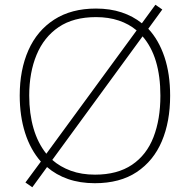

<svg xmlns="http://www.w3.org/2000/svg" viewBox="-20 -761 799 808"><path d="M696 -358Q696 -249 661 -166.5Q626 -84 555.5 -37Q485 10 379 10Q317 10 266.5 -7.5Q216 -25 178 -58L116 27L87 7L152 -81Q108 -131 85.5 -202Q63 -273 63 -359Q63 -467 99.5 -549.5Q136 -632 208 -678.5Q280 -725 384 -725Q443 -725 491.5 -709Q540 -693 577 -663L634 -741L663 -721L604 -640Q648 -593 672 -521.5Q696 -450 696 -358ZM655 -358Q655 -522 580 -608L200 -88Q233 -59 278 -42.5Q323 -26 380 -26Q474 -26 535.5 -67.5Q597 -109 626 -184Q655 -259 655 -358ZM103 -359Q103 -283 121 -221Q139 -159 175 -114L555 -633Q523 -660 480 -674.5Q437 -689 384 -689Q289 -689 227 -647Q165 -605 134 -530.5Q103 -456 103 -359Z"/></svg>

Font: Noto Sans Symbols ExtraLight
Style: Regular
Weight: 250
Version: Version 2.002